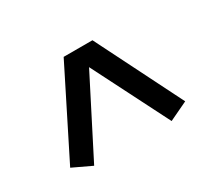

<svg xmlns="http://www.w3.org/2000/svg" viewBox="-82 -738 691 629"><g transform="rotate(-30 263.5 -423.5)"><path d="M117.2 -244.1 45.9 -277.8 209 -603H317.9L481 -277.8L410.2 -244.1L264.2 -532.2Z"/></g></svg>

Font: Grenze SemiBold
Style: Regular
Weight: 600
Designer: Renata Polastri
Foundry: Omnibus-Type
Version: Version 1.002;PS 001.002;hotconv 1.0.88;makeotf.lib2.5.64775